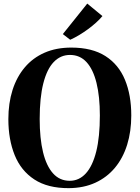

<svg xmlns="http://www.w3.org/2000/svg" viewBox="-20 -1012 760 1045"><path d="M354.5 12Q240 12.5 167 -35.2Q94 -83 59.8 -168Q25.5 -253 25.5 -363.5Q25.5 -450.5 48.2 -522Q71 -593.5 114.8 -645.2Q158.5 -697 222.2 -725Q286 -753 368 -753Q481.5 -753 553.8 -706.8Q626 -660.5 660.2 -577.5Q694.5 -494.5 694.5 -383.5Q694.5 -296.5 672 -224.2Q649.5 -152 605.8 -99.2Q562 -46.5 498.8 -17.5Q435.5 11.5 354.5 12ZM359.5 -28Q410.5 -28 447.2 -68.2Q484 -108.5 503.8 -187.5Q523.5 -266.5 523.5 -383.5Q523.5 -487 505.2 -560.8Q487 -634.5 451 -673.8Q415 -713 361 -713Q309.5 -713 272.5 -674.5Q235.5 -636 215.8 -558.5Q196 -481 196 -364Q196 -259 214.2 -183.8Q232.5 -108.5 268.8 -68.2Q305 -28 359.5 -28ZM361.5 -796 322 -826.5 455 -992.5 537.5 -924.5Q523 -907 502.8 -888.8Q482.5 -870.5 459 -853.2Q435.5 -836 411 -821.2Q386.5 -806.5 363 -796Z"/></svg>

Font: Merriweather 96pt
Style: Bold
Weight: 700
Version: Version 2.100